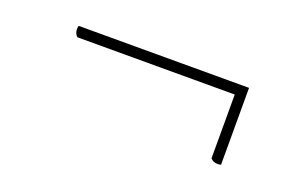

<svg xmlns="http://www.w3.org/2000/svg" viewBox="-39 -419 649 413"><g transform="rotate(20 286.0 -212.5)"><path d="M470 -124Q460 -124 454 -131V-277H94Q87 -283 87 -293Q87 -298 88 -301H478V-125Q475 -124 470 -124Z"/></g></svg>

Font: Petrona Thin
Style: Regular
Weight: 100
Designer: Ringo R. Seeber
Foundry: Ringo R. Seeber
Version: Version 2.001; ttfautohint (v1.8.3)